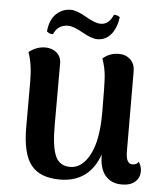

<svg xmlns="http://www.w3.org/2000/svg" viewBox="-51 -738 681 797"><g transform="rotate(5 289.0 -339.0)"><path d="M147 -585Q134 -583 121 -594Q126 -644 152 -668Q178 -692 212 -692Q237 -692 277 -668.5Q317 -645 340 -645Q375 -645 392 -687Q408 -687 417 -679Q411 -634 389 -607Q367 -580 332 -580Q308 -580 268.5 -602.5Q229 -625 207 -625Q164 -625 147 -585ZM548 -88Q560 -69 560 -50Q560 -22 540.5 -5Q521 12 486 12Q441 12 416.5 -17.5Q392 -47 392 -105Q350 14 227 14Q145 14 107.5 -33Q70 -80 70 -190V-379Q70 -454 52 -502Q85 -527 120 -527Q149 -527 168 -510.5Q187 -494 187 -466V-208Q187 -120 204 -81Q221 -42 266 -42Q315 -42 347 -102Q379 -162 379 -277Q379 -392 376 -429.5Q373 -467 360 -502Q388 -527 427 -527Q456 -527 475 -509Q494 -491 494 -460L495 -127Q495 -75 522 -75Q540 -75 548 -88Z"/></g></svg>

Font: Arima Koshi Semi Bold
Style: Regular
Weight: 600
Designer: Joana Correia and Natanael Gama
Foundry: NDISCOVER
Version: Version 1.019;PS 001.019;hotconv 1.0.88;makeotf.lib2.5.64775